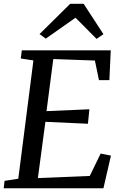

<svg xmlns="http://www.w3.org/2000/svg" viewBox="-20 -1014 656 1034"><path d="M0 0 4.5 -40 78.5 -51.5 160 -688.5 92 -699 97.5 -743H576.5L569 -582.5H513L491 -688L267 -696L230.5 -415.5L461.5 -425.5L453.5 -347.5L224.5 -358L184 -55L463.5 -66.5L522 -187L577.5 -176L537 0ZM193 -830.5 358 -993.5H430.5L537 -830L500 -804.5Q472 -833 443.5 -861.5Q415 -890 386.5 -918.5Q346 -890 306.2 -862Q266.5 -834 226.5 -806Z"/></svg>

Font: Merriweather Light 18pt
Style: Italic
Weight: 400
Italic angle: -7.8°
Version: Version 2.101